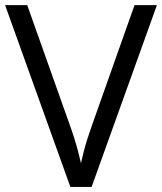

<svg xmlns="http://www.w3.org/2000/svg" viewBox="-20 -734 636 754"><path d="M596.2 -713.9 339.8 0H256.3L0 -713.9H86.9L253.9 -243.7Q264.2 -215.3 272.2 -189.5Q280.3 -163.6 286.6 -139.6Q293 -115.7 297.9 -93.3Q302.7 -115.7 309.1 -139.9Q315.4 -164.1 323.7 -190.2Q332 -216.3 342.3 -245.1L508.3 -713.9Z"/></svg>

Font: Wonky
Style: Regular
Weight: 400
Designer: Monotype Design Team
Foundry: Monotype Imaging Inc.
Version: Version 3.000